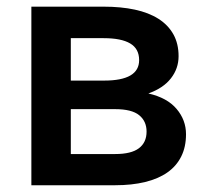

<svg xmlns="http://www.w3.org/2000/svg" viewBox="-20 -548 640 568"><path d="M72.8 0V-528.3H286.6Q337.9 -528.3 378.9 -519.5Q419.9 -510.7 448.7 -492.4Q477.5 -474.1 492.9 -446.5Q508.3 -418.9 508.3 -381.8Q508.3 -345.2 485.6 -316.2Q462.9 -287.1 418.9 -271.5Q474.6 -258.8 502.4 -225.8Q530.3 -192.9 530.3 -150.9Q530.3 -113.3 516.1 -85Q502 -56.6 475.1 -37.8Q448.2 -19 409.2 -9.5Q370.1 0 320.8 0ZM189.5 -225.1V-92.3H320.8Q368.2 -92.3 390.9 -109.4Q413.6 -126.5 413.6 -158.7Q413.6 -189.5 391.6 -207.3Q369.6 -225.1 320.8 -225.1ZM189.5 -309.6H288.1Q391.6 -309.6 391.6 -370.1Q391.6 -403.8 365.2 -419.4Q338.9 -435.1 286.6 -435.1H189.5Z"/></svg>

Font: Roboto Mono
Style: Regular
Weight: 500
Designer: Google
Version: Version 2.000986; 2015; ttfautohint (v1.3)